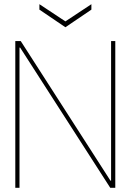

<svg xmlns="http://www.w3.org/2000/svg" viewBox="-20 -896 623 916"><path d="M53 0V-700H79L507 -34H510V-700H530V0H506L76 -669H73V0ZM292 -766 168 -850V-876L292 -794L416 -876V-850Z"/></svg>

Font: DM Sans 36pt Thin
Style: Regular
Weight: 250
Designer: Colophon Foundry, Jonny Pinhorn
Foundry: Colophon Foundry
Version: Version 4.004;gftools[0.9.30]